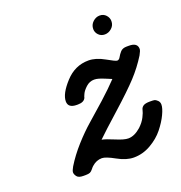

<svg xmlns="http://www.w3.org/2000/svg" viewBox="-115 -710 767 813"><g transform="rotate(-20 269.0 -303.5)"><path d="M87.9 -24.9Q87.9 -32.7 97.2 -48.8Q122.1 -89.8 158.4 -130.4Q194.8 -170.9 228 -199.5Q261.2 -228 305.7 -268.1Q350.1 -308.1 379.9 -339.8Q375 -341.8 356.9 -349.4Q338.9 -356.9 327.4 -360.4Q315.9 -363.8 306.2 -363.8Q285.2 -363.8 269 -348.9Q252.9 -334 247.1 -321Q241.2 -308.1 241.2 -305.2Q233.4 -288.1 206.1 -288.1H201.2Q162.1 -288.1 162.1 -317.9Q162.1 -352.1 206.1 -400.1Q250 -448.2 311 -448.2Q344.2 -448.2 381.6 -427Q418.9 -405.8 425.8 -405.8Q434.6 -405.8 440.2 -416.3Q445.8 -426.8 455.3 -437.5Q464.8 -448.2 483.9 -448.2H494.1Q532.2 -448.2 532.2 -419.9Q532.2 -412.1 522 -394Q494.1 -349.1 458 -310.1Q421.9 -271 349.9 -206.5Q277.8 -142.1 249 -113.8Q266.1 -110.8 302.5 -95.5Q338.9 -80.1 357.9 -80.1Q385.7 -80.1 415 -106Q434.1 -124 443.6 -143.1Q453.1 -162.1 455.1 -172.6Q457 -183.1 466.1 -189.5Q475.1 -195.8 496.1 -195.8Q513.2 -195.8 516.1 -194.8Q523.9 -192.9 531 -185.5Q538.1 -178.2 538.1 -167Q538.1 -150.9 525.1 -123.5Q512.2 -96.2 489 -67.1Q465.8 -38.1 429.4 -17.1Q393.1 3.9 352.1 3.9Q318.8 3.9 279.5 -18.1Q240.2 -40 223.1 -40Q198.2 -40 178.2 -22Q174.3 -19 167.7 -10.5Q161.1 -2 154.5 1Q147.9 3.9 134.8 3.9H124Q103 3.9 95.5 -6.1Q87.9 -16.1 87.9 -24.9ZM376 -565.9Q376 -585 389.9 -597.9Q403.8 -610.8 420.9 -610.8Q438 -610.8 449 -598.9Q460 -586.9 460 -571.8Q460 -552.7 446 -540.3Q432.1 -527.8 415 -527.8Q397.9 -527.8 387 -539.3Q376 -550.8 376 -565.9Z"/></g></svg>

Font: CMU Typewriter Text
Style: BoldItalic
Weight: 700
Italic angle: -14.04°
Version: Version 0.7.0